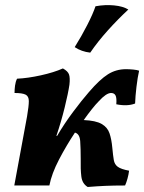

<svg xmlns="http://www.w3.org/2000/svg" viewBox="-20 -740 575 766"><path d="M37 0 88 -276Q95 -317 95 -336.5Q95 -356 82 -362.5Q69 -369 38 -369Q38 -383 40 -398.5Q42 -414 48 -426Q91 -428 143 -439.5Q195 -451 231 -467Q251 -456 255.5 -442.5Q260 -429 257 -402Q252 -368 238 -311Q224 -254 205 -198H208Q236 -246 271.5 -293.5Q307 -341 335 -373Q378 -423 410.5 -443.5Q443 -464 483 -464Q496 -464 511.5 -462.5Q527 -461 535 -458Q529 -432 524.5 -394Q520 -356 519 -327Q488 -315 444 -324Q446 -349 441 -359Q436 -369 423 -369Q404 -369 374 -336Q362 -324 346.5 -304.5Q331 -285 314 -261Q362 -259 385.5 -245.5Q409 -232 417 -208Q425 -184 428 -151Q431 -119 434 -101.5Q437 -84 450 -74.5Q463 -65 495 -59Q493 -43 488.5 -27Q484 -11 479 0Q434 0 400 1.5Q366 3 330 6Q308 -7 304.5 -36Q301 -65 302 -106Q302 -147 300 -176.5Q298 -206 279 -211Q245 -160 215.5 -103.5Q186 -47 177 0ZM361 -715Q399 -722 435 -718.5Q471 -715 492 -702Q450 -663 410 -618.5Q370 -574 340 -530Q305 -534 278 -552Q305 -595 328 -640Q351 -685 361 -715Z"/></svg>

Font: Vollkorn
Style: Bold Italic
Weight: 700
Italic angle: -11°
Designer: Friedrich Althausen
Foundry: Friedrich Althausen
Version: Version 5.000; ttfautohint (v1.8.3)